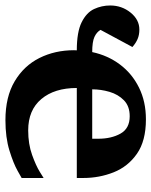

<svg xmlns="http://www.w3.org/2000/svg" viewBox="54 -594 552 700"><g transform="rotate(90 330.0 -244.0)"><path d="M418 12.2Q333 12.2 276.4 -21.5Q219.7 -55.2 191.4 -111.8Q163.1 -168.5 163.1 -237.8Q163.1 -244.6 163.6 -248Q96.7 -248 61.3 -265.6Q25.9 -283.2 12.9 -311Q0 -338.9 0 -369.6Q0 -412.1 25.9 -444.1Q51.8 -476.1 87.9 -476.1Q107.4 -476.1 122.6 -469.5Q137.7 -462.9 151.4 -450.7L88.9 -334.5Q97.2 -320.3 114.7 -312.3Q132.3 -304.2 169.9 -304.2Q182.1 -361.3 215.3 -405.5Q248.5 -449.7 299.6 -474.9Q350.6 -500 415 -500Q493.7 -500 540.5 -467.3Q587.4 -434.6 608.2 -382.3Q628.9 -330.1 628.9 -272Q628.9 -266.1 628.9 -260Q628.9 -253.9 628.9 -248H300.8Q300.8 -166.5 341.1 -118.7Q381.3 -70.8 455.1 -70.8Q505.4 -70.8 544.7 -85Q584 -99.1 606.4 -113Q628.9 -127 628.9 -127V-46.9Q628.9 -46.9 602.5 -32Q576.2 -17.1 528.8 -2.4Q481.4 12.2 418 12.2ZM305.7 -304.2H485.8V-326.2Q485.8 -374 467 -407.5Q448.2 -440.9 403.8 -440.9Q367.2 -440.9 345.7 -419.9Q324.2 -398.9 314.9 -367.4Q305.7 -335.9 305.7 -304.2Z"/></g></svg>

Font: Charis
Style: Bold
Weight: 700
Designer: Walt Agee, Miriam Martin, Annie Olsen, Victor Gaultney, Lorna Priest, Alan Ward, Bob Hallissy, Martin Hosken, Sharon Cor
Foundry: SIL Global
Version: Version 7.000